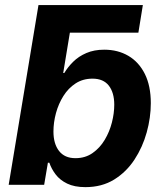

<svg xmlns="http://www.w3.org/2000/svg" viewBox="-20 -748 663 777"><path d="M190.9 -615.7 135.7 -727.5H558.1L540 -615.7ZM325.7 9.3Q281.2 9.3 251.7 -5.1Q222.2 -19.5 205.1 -42.2Q188 -64.9 179.7 -89.4H173.8L158.7 0H15.1L135.7 -727.5H281.2L235.8 -452.6H240.2Q254.4 -476.6 276.4 -498.3Q298.3 -520 329.6 -533.4Q360.8 -546.9 401.9 -546.9Q457 -546.9 499.5 -522Q542 -497.1 566.2 -448.7Q590.3 -400.4 590.3 -330.6Q590.3 -272 573.7 -212.2Q557.1 -152.3 524.2 -102.1Q491.2 -51.8 441.7 -21.2Q392.1 9.3 325.7 9.3ZM285.2 -107.9Q325.2 -107.9 354.7 -128.7Q384.3 -149.4 403.8 -182.1Q423.3 -214.8 432.9 -252.4Q442.4 -290 442.4 -324.2Q442.4 -373 420.4 -401.4Q398.4 -429.7 354.5 -429.7Q315.4 -429.7 285.9 -410.4Q256.3 -391.1 236.6 -359.6Q216.8 -328.1 206.5 -290.3Q196.3 -252.4 196.3 -215.8Q196.3 -166 219 -137Q241.7 -107.9 285.2 -107.9Z"/></svg>

Font: Inter 18pt
Style: Bold Italic
Weight: 700
Italic angle: -9.3988°
Designer: Rasmus Andersson
Foundry: rsms
Version: Version 4.001;git-66647c0bb